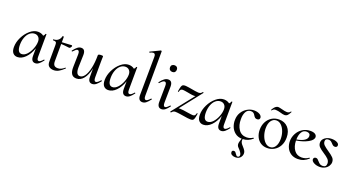

<svg xmlns="http://www.w3.org/2000/svg" viewBox="-58 -1505 4706 2561"><g transform="rotate(20 2295.0 -225.0)"><path d="M472 -78Q475 -78 478 -74.5Q481 -71 480 -69Q451 -30 426 -10.5Q401 9 375 9Q314 9 315 -76L316 -182Q286 -93 233.5 -40Q181 13 122 13Q83 13 59 -14Q35 -41 35 -98Q35 -167 69.5 -237Q104 -307 158.5 -353Q213 -399 270 -399Q291 -399 312.5 -392.5Q334 -386 350 -372Q366 -386 372 -406Q372 -408 377 -408Q387 -408 385 -405L383 -89Q382 -34 409 -34Q433 -34 469 -77Q470 -78 472 -78ZM237 -359Q199 -359 167.5 -332.5Q136 -306 118 -258.5Q100 -211 100 -151Q101 -44 162 -44Q201 -44 236 -81.5Q271 -119 292 -173.5Q313 -228 313 -275Q313 -313 292 -336Q271 -359 237 -359Z M776 -74Q779 -74 782.5 -70.5Q786 -67 783 -65Q741 -24 707 -6Q673 12 638 12Q596 12 570 -9Q544 -30 545 -80L546 -306Q546 -331 542.5 -341.5Q539 -352 529 -356Q519 -360 496 -360Q492 -360 492 -367Q492 -374 495 -374Q537 -374 562.5 -396.5Q588 -419 595 -454Q595 -457 602 -457Q606 -457 610 -456Q614 -455 614 -453V-376Q638 -377 723 -382Q743 -384 750 -384Q754 -384 757 -381Q760 -378 760 -374Q759 -364 749.5 -351.5Q740 -339 729 -340Q653 -350 614 -351L613 -106Q613 -67 628.5 -49Q644 -31 680 -31Q706 -31 728.5 -42Q751 -53 775 -74Z M1284 -79Q1288 -79 1291.5 -75.5Q1295 -72 1293 -70Q1261 -29 1236 -10Q1211 9 1183 9Q1124 9 1124 -70V-191Q1104 -94 1061.5 -40.5Q1019 13 959 13Q866 13 870 -119L874 -297Q875 -352 847 -352Q835 -352 822 -341Q809 -330 788 -308Q786 -306 784 -306Q780 -306 777.5 -309.5Q775 -313 776 -316Q807 -356 832 -375.5Q857 -395 885 -395Q945 -395 942 -309L937 -138Q936 -32 993 -32Q1030 -32 1059.5 -73.5Q1089 -115 1106.5 -193Q1124 -271 1124 -377Q1124 -385 1135 -389.5Q1146 -394 1165 -394Q1186 -394 1190.5 -391.5Q1195 -389 1195 -383Q1195 -376 1194 -358Q1193 -340 1193 -312L1192 -89Q1192 -33 1219 -33Q1242 -33 1281 -78Q1282 -79 1284 -79Z M1760 -78Q1763 -78 1766 -74.5Q1769 -71 1768 -69Q1739 -30 1714 -10.5Q1689 9 1663 9Q1602 9 1603 -76L1604 -182Q1574 -93 1521.5 -40Q1469 13 1410 13Q1371 13 1347 -14Q1323 -41 1323 -98Q1323 -167 1357.5 -237Q1392 -307 1446.5 -353Q1501 -399 1558 -399Q1579 -399 1600.5 -392.5Q1622 -386 1638 -372Q1654 -386 1660 -406Q1660 -408 1665 -408Q1675 -408 1673 -405L1671 -89Q1670 -34 1697 -34Q1721 -34 1757 -77Q1758 -78 1760 -78ZM1525 -359Q1487 -359 1455.5 -332.5Q1424 -306 1406 -258.5Q1388 -211 1388 -151Q1389 -44 1450 -44Q1489 -44 1524 -81.5Q1559 -119 1580 -173.5Q1601 -228 1601 -275Q1601 -313 1580 -336Q1559 -359 1525 -359Z M1835 -76 1840 -610Q1842 -661 1810 -661Q1793 -661 1761 -646H1760Q1756 -646 1754 -651Q1752 -656 1756 -658L1894 -725H1896Q1900 -725 1903.5 -722Q1907 -719 1907 -717L1904 -89Q1903 -34 1931 -34Q1952 -34 1990 -77Q1991 -78 1993 -78Q1997 -78 2000.5 -74.5Q2004 -71 2002 -69Q1971 -29 1947 -10Q1923 9 1895 9Q1833 9 1835 -76Z M2107 -76 2110 -297Q2111 -353 2082 -353Q2058 -353 2019 -307Q2018 -306 2016 -306Q2012 -306 2009 -309.5Q2006 -313 2008 -316Q2038 -356 2065 -375.5Q2092 -395 2120 -395Q2150 -395 2164.5 -375Q2179 -355 2179 -315L2176 -89Q2175 -34 2202 -34Q2214 -34 2227.5 -44.5Q2241 -55 2262 -77Q2263 -78 2265 -78Q2268 -78 2271 -74.5Q2274 -71 2273 -69Q2243 -29 2218.5 -10Q2194 9 2166 9Q2136 9 2121 -12.5Q2106 -34 2107 -76ZM2084 -556Q2084 -577 2097.5 -589.5Q2111 -602 2134 -602Q2156 -602 2168.5 -589.5Q2181 -577 2181 -556Q2181 -533 2168.5 -520Q2156 -507 2134 -507Q2111 -507 2097.5 -520Q2084 -533 2084 -556Z M2634 -104Q2637 -104 2640 -102.5Q2643 -101 2642 -99Q2635 -52 2628.5 -30.5Q2622 -9 2611 -2Q2600 5 2579 5Q2544 5 2470 -8Q2462 -9 2424 -15Q2386 -21 2357 -22Q2340 -22 2328 -16Q2316 -10 2302 7L2300 8Q2297 8 2292.5 3.5Q2288 -1 2290 -3L2534 -310Q2522 -308 2514 -308Q2491 -308 2459 -314Q2427 -320 2421 -321Q2365 -331 2349 -331Q2330 -331 2320 -321.5Q2310 -312 2305 -289Q2305 -287 2303 -286Q2301 -285 2299 -285Q2296 -285 2294 -287Q2292 -289 2293 -292Q2301 -341 2308 -361.5Q2315 -382 2327.5 -388.5Q2340 -395 2367 -394Q2385 -393 2412.5 -388.5Q2440 -384 2451 -382Q2513 -370 2554 -367Q2572 -367 2584 -372.5Q2596 -378 2609 -395L2611 -396Q2614 -396 2618 -392Q2622 -388 2621 -387L2379 -80Q2384 -82 2397 -82Q2417 -82 2447 -78Q2477 -74 2506 -69Q2570 -59 2588 -59Q2606 -59 2615.5 -69Q2625 -79 2630 -102Q2630 -104 2634 -104Z M3111 -78Q3114 -78 3117 -74.5Q3120 -71 3119 -69Q3090 -30 3065 -10.5Q3040 9 3014 9Q2953 9 2954 -76L2955 -182Q2925 -93 2872.5 -40Q2820 13 2761 13Q2722 13 2698 -14Q2674 -41 2674 -98Q2674 -167 2708.5 -237Q2743 -307 2797.5 -353Q2852 -399 2909 -399Q2930 -399 2951.5 -392.5Q2973 -386 2989 -372Q3005 -386 3011 -406Q3011 -408 3016 -408Q3026 -408 3024 -405L3022 -89Q3021 -34 3048 -34Q3072 -34 3108 -77Q3109 -78 3111 -78ZM2876 -359Q2838 -359 2806.5 -332.5Q2775 -306 2757 -258.5Q2739 -211 2739 -151Q2740 -44 2801 -44Q2840 -44 2875 -81.5Q2910 -119 2931 -173.5Q2952 -228 2952 -275Q2952 -313 2931 -336Q2910 -359 2876 -359Z M3322 13Q3320 27 3320 32Q3320 52 3329.5 68Q3339 84 3358 104Q3381 129 3393 148.5Q3405 168 3404 188Q3405 220 3381.5 247.5Q3358 275 3312 275Q3282 275 3261 262Q3240 249 3241 226Q3240 214 3247.5 207.5Q3255 201 3268 201Q3281 201 3289 208.5Q3297 216 3306 231Q3316 245 3321.5 250.5Q3327 256 3337 256Q3350 256 3357 247.5Q3364 239 3364 223Q3361 192 3307 138Q3288 119 3288 91Q3288 78 3293 60L3308 13Q3251 11 3212 -20Q3173 -51 3154.5 -97.5Q3136 -144 3138 -193Q3138 -253 3167 -300Q3196 -347 3242 -373Q3288 -399 3337 -399Q3379 -399 3411.5 -382.5Q3444 -366 3448 -337Q3449 -321 3439.5 -311Q3430 -301 3411 -301Q3392 -301 3381 -310.5Q3370 -320 3360 -337Q3351 -354 3337.5 -364.5Q3324 -375 3300 -375Q3254 -375 3231 -333.5Q3208 -292 3209 -228Q3208 -143 3247.5 -84.5Q3287 -26 3361 -26Q3410 -26 3450 -53H3451Q3454 -53 3457.5 -49.5Q3461 -46 3459 -43Q3399 11 3322 13Z M3493 -183Q3493 -245 3518.5 -294Q3544 -343 3589 -371Q3634 -399 3691 -399Q3771 -399 3819 -346.5Q3867 -294 3867 -205Q3867 -137 3839.5 -87.5Q3812 -38 3766.5 -12Q3721 14 3668 14Q3614 14 3574.5 -12Q3535 -38 3514 -83Q3493 -128 3493 -183ZM3799 -162Q3799 -217 3781 -266Q3763 -315 3732 -345Q3701 -375 3662 -375Q3618 -375 3589.5 -336.5Q3561 -298 3561 -228Q3561 -173 3579 -123Q3597 -73 3628.5 -42Q3660 -11 3699 -11Q3744 -11 3771.5 -51.5Q3799 -92 3799 -162ZM3552 -477Q3549 -477 3546.5 -479.5Q3544 -482 3545 -484Q3581 -551 3624 -551Q3636 -551 3676 -541Q3724 -527 3752 -527Q3771 -527 3781.5 -533.5Q3792 -540 3803 -554H3804Q3807 -554 3809.5 -551.5Q3812 -549 3811 -547Q3790 -507 3774.5 -493Q3759 -479 3737 -479Q3724 -479 3708 -482.5Q3692 -486 3676 -491Q3659 -496 3639.5 -500Q3620 -504 3604 -504Q3586 -504 3577 -499Q3568 -494 3562 -487Q3556 -480 3553 -477Z M4245 -58Q4248 -58 4251 -55Q4254 -52 4252 -49Q4188 12 4102 12Q4044 12 4003.5 -14.5Q3963 -41 3943 -84.5Q3923 -128 3923 -178Q3923 -234 3950 -285Q3977 -336 4026 -367.5Q4075 -399 4137 -399Q4179 -399 4202 -384.5Q4225 -370 4227 -345Q4228 -301 4161 -264.5Q4094 -228 3997 -212Q3999 -129 4037 -77Q4075 -25 4143 -25Q4169 -25 4195.5 -33Q4222 -41 4243 -58ZM3997 -227Q4144 -253 4144 -328Q4144 -349 4130 -360.5Q4116 -372 4091 -372Q4046 -372 4022 -332Q3998 -292 3997 -227Z M4294 -54Q4294 -70 4303.5 -78Q4313 -86 4328 -86Q4341 -86 4351 -78.5Q4361 -71 4373 -56Q4391 -35 4406 -25Q4421 -15 4446 -15Q4497 -15 4497 -67Q4496 -103 4472 -127.5Q4448 -152 4401 -182Q4353 -213 4330 -237Q4307 -261 4307 -297Q4307 -339 4346 -367.5Q4385 -396 4439 -396Q4483 -396 4513.5 -381Q4544 -366 4544 -342Q4545 -328 4535.5 -319.5Q4526 -311 4512 -311Q4496 -311 4485.5 -318Q4475 -325 4463 -339Q4447 -356 4435 -364Q4423 -372 4401 -372Q4358 -372 4358 -334Q4358 -303 4381 -280.5Q4404 -258 4450 -227Q4500 -194 4525 -168Q4550 -142 4550 -105Q4550 -77 4533 -50Q4516 -23 4484.5 -6Q4453 11 4411 11Q4367 11 4331 -8Q4295 -27 4294 -54Z"/></g></svg>

Font: Cormorant Upright Medium
Style: Regular
Weight: 500
Designer: Christian Thalmann (Catharsis Fonts)
Foundry: Catharsis Fonts
Version: Version 3.302